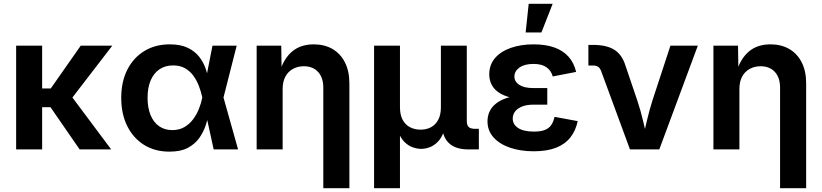

<svg xmlns="http://www.w3.org/2000/svg" viewBox="-20 -786 4326 1010"><path d="M201.7 -545.9V0H64.9V-545.9ZM570.8 -545.9 321.8 -222.2H165V-320.8H247.1L404.8 -545.9ZM398.9 0 242.2 -227.1 342.8 -297.4 564.9 0Z M871.1 11.7Q794.9 11.7 738 -23.7Q681.2 -59.1 649.4 -122.8Q617.7 -186.5 617.7 -271Q617.7 -356 649.7 -419.2Q681.6 -482.4 739.3 -517.6Q796.9 -552.7 873 -552.7Q930.7 -552.7 968.5 -534.2Q1006.3 -515.6 1028.8 -486.1Q1051.3 -456.5 1062.7 -422.4Q1074.2 -388.2 1079.1 -357.4H1124L1155.3 -274.4L1232.4 0H1104L1043.9 -274.4Q1037.6 -303.7 1026.4 -333.3Q1015.1 -362.8 997.3 -387.5Q979.5 -412.1 953.1 -427Q926.8 -441.9 890.6 -441.9Q849.1 -441.9 818.8 -421.4Q788.6 -400.9 772.5 -363Q756.3 -325.2 756.3 -271.5Q756.3 -218.8 772 -180.7Q787.6 -142.6 816.9 -122.1Q846.2 -101.6 886.2 -101.6Q922.4 -101.6 949.5 -117.2Q976.6 -132.8 995.6 -158.2Q1014.6 -183.6 1026.4 -213.4Q1038.1 -243.2 1043.9 -271.5L1097.7 -545.9H1225.1L1155.3 -271.5L1124 -193.4H1080.1Q1073.7 -163.1 1062.3 -127.7Q1050.8 -92.3 1028.6 -60.5Q1006.3 -28.8 968.5 -8.5Q930.7 11.7 871.1 11.7Z M1466.8 -317.9V0H1330.1V-545.9H1459.5L1461.4 -410.2H1452.1Q1474.1 -480 1518.3 -516.4Q1562.5 -552.7 1630.4 -552.7Q1687 -552.7 1729 -528.3Q1771 -503.9 1794.4 -458Q1817.9 -412.1 1817.9 -347.2V204.1H1680.7V-324.7Q1680.7 -377.4 1653.3 -407.5Q1626 -437.5 1578.1 -437.5Q1545.9 -437.5 1520.5 -423.3Q1495.1 -409.2 1481 -382.6Q1466.8 -356 1466.8 -317.9Z M1947.8 204.1V-545.9H2084V-221.7Q2084 -182.1 2098.1 -155.8Q2112.3 -129.4 2137 -116.7Q2161.6 -104 2192.4 -104Q2223.6 -104 2247.6 -116.9Q2271.5 -129.9 2285.4 -156Q2299.3 -182.1 2299.3 -221.7V-545.9H2435.5V-149.4Q2435.5 -127.4 2445.6 -117.9Q2455.6 -108.4 2478.5 -108.4H2499V0H2444.3Q2374 0 2339.4 -35.2Q2304.7 -70.3 2304.7 -136.7V-186H2328.1Q2328.1 -131.8 2315.7 -96.2Q2303.2 -60.5 2283 -40Q2262.7 -19.5 2239.7 -11.2Q2216.8 -2.9 2195.8 -2.9Q2174.3 -2.9 2150.9 -11.2Q2127.4 -19.5 2106.9 -40Q2086.4 -60.5 2073.7 -96.2Q2061 -131.8 2061 -186H2084V204.1Z M2787.6 9.8Q2718.3 9.8 2663.1 -9Q2607.9 -27.8 2576.2 -63.2Q2544.4 -98.6 2544.4 -148.4Q2544.4 -175.8 2555.9 -200.4Q2567.4 -225.1 2592.8 -244.1Q2618.2 -263.2 2658.7 -274.4Q2699.2 -285.6 2756.8 -285.6H2858.9V-235.4H2784.7Q2750.5 -235.4 2726.6 -225.8Q2702.6 -216.3 2689.9 -200Q2677.2 -183.6 2677.2 -162.1Q2677.2 -131.3 2705.8 -112.5Q2734.4 -93.8 2789.1 -93.8Q2824.2 -93.8 2845.9 -102.3Q2867.7 -110.8 2879.6 -128.2Q2891.6 -145.5 2897 -171.4L3019 -148.9Q3008.3 -98.1 2980 -62.5Q2951.7 -26.9 2904.1 -8.5Q2856.4 9.8 2787.6 9.8ZM2756.8 -264.2Q2702.1 -264.2 2663.6 -273.9Q2625 -283.7 2600.6 -301.5Q2576.2 -319.3 2564.9 -343.3Q2553.7 -367.2 2553.7 -394.5Q2553.7 -445.3 2584 -480.5Q2614.3 -515.6 2667.2 -534.2Q2720.2 -552.7 2786.6 -552.7Q2850.1 -552.7 2896 -536.4Q2941.9 -520 2970.7 -487.8Q2999.5 -455.6 3010.7 -407.7L2887.7 -383.8Q2879.4 -414.6 2854.7 -432.1Q2830.1 -449.7 2786.1 -449.7Q2739.3 -449.7 2712.6 -430.7Q2686 -411.6 2686 -383.3Q2686 -356.4 2711.7 -339.6Q2737.3 -322.8 2784.7 -322.8H2858.9V-264.2ZM2745.1 -615.2 2761.2 -766.1H2887.2L2828.1 -615.2Z M3293.9 0 3142.1 -412.6Q3136.2 -428.2 3126 -434.8Q3115.7 -441.4 3098.6 -441.4H3075.2V-549.8H3100.6Q3170.9 -549.8 3211.7 -524.2Q3252.4 -498.5 3270.5 -439.9L3333 -255.9Q3350.6 -202.6 3363 -149.4Q3375.5 -96.2 3388.7 -40H3356.9Q3370.1 -96.2 3382.6 -149.7Q3395 -203.1 3411.6 -255.9L3506.8 -545.9H3650.9L3448.2 0Z M3869.6 -317.9V0H3732.9V-545.9H3862.3L3864.3 -410.2H3855Q3877 -480 3921.1 -516.4Q3965.3 -552.7 4033.2 -552.7Q4089.8 -552.7 4131.8 -528.3Q4173.8 -503.9 4197.3 -458Q4220.7 -412.1 4220.7 -347.2V204.1H4083.5V-324.7Q4083.5 -377.4 4056.2 -407.5Q4028.8 -437.5 3981 -437.5Q3948.7 -437.5 3923.3 -423.3Q3897.9 -409.2 3883.8 -382.6Q3869.6 -356 3869.6 -317.9Z"/></svg>

Font: Inter Cardless
Style: Bold
Weight: 700
Designer: Rasmus Andersson
Foundry: rsms
Version: Version 4.001;git-9221beed3